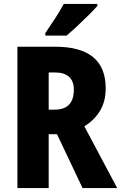

<svg xmlns="http://www.w3.org/2000/svg" viewBox="-20 -950 612 970"><path d="M259 -714Q514 -714 514 -504Q514 -438 485.5 -390.5Q457 -343 406 -312L572 0H397L268 -272H226V0H68V-714ZM255 -584H226V-396H256Q353 -396 353 -497Q353 -584 255 -584ZM472 -920Q456 -902 428.5 -874.5Q401 -847 371 -819Q341 -791 316 -770H209V-783Q234 -820 259 -858Q284 -896 302 -930H472Z"/></svg>

Font: Noto Sans Thai Cond ExtBd
Style: Regular
Weight: 800
Width: 3
Designer: Monotype Design Team
Foundry: Monotype Imaging Inc.
Version: Version 2.002; ttfautohint (v1.8.4.7-5d5b)